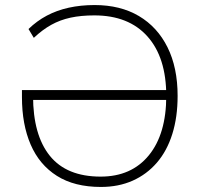

<svg xmlns="http://www.w3.org/2000/svg" viewBox="-20 -733 791 761"><path d="M380 8Q275 8 205.5 -36Q136 -80 101.5 -160Q67 -240 67 -348V-376H644V-337H99L111 -353Q111 -198 177.5 -115.5Q244 -33 379 -33Q501 -33 570 -117.5Q639 -202 639 -353Q639 -505 564.5 -588.5Q490 -672 354 -672Q301 -672 259.5 -663Q218 -654 183 -634.5Q148 -615 114 -583L93 -618Q126 -650 165.5 -671Q205 -692 252.5 -702.5Q300 -713 355 -713Q457 -713 530.5 -669.5Q604 -626 644 -545.5Q684 -465 684 -353Q684 -269 663 -202Q642 -135 602 -88.5Q562 -42 506 -17Q450 8 380 8Z"/></svg>

Font: Nunito Sans 12pt ExtraLight
Style: Regular
Weight: 200
Designer: Vernon Adams
Foundry: Vernon Adams
Version: Version 3.101;gftools[0.9.27]